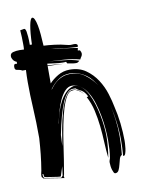

<svg xmlns="http://www.w3.org/2000/svg" viewBox="-100 -979 803 1079"><g transform="rotate(-10 301.0 -440.0)"><path d="M393 -684Q400 -673 400 -665Q400 -655 395 -648.5Q390 -642 386 -633Q346 -644 298 -647.5Q250 -651 210 -653Q252 -648 295.5 -644.5Q339 -641 380 -627Q374 -622 370 -619.5Q366 -617 359 -617Q347 -617 335 -619.5Q323 -622 310 -624L305 -634Q300 -633 295 -633H286Q264 -633 242.5 -636.5Q221 -640 199 -642V-632Q222 -631 243 -629.5Q264 -628 291 -625Q243 -628 199 -628V-529Q219 -551 249.5 -569Q280 -587 317 -587Q371 -587 408.5 -560.5Q446 -534 471 -495.5Q496 -457 509.5 -413.5Q523 -370 529 -337Q534 -317 538.5 -292Q543 -267 546 -241Q549 -215 550.5 -189Q552 -163 552 -141Q552 -138 551.5 -124.5Q551 -111 549 -96Q547 -81 543 -69Q539 -57 532 -57Q530 -57 529 -58Q531 -81 532 -103Q533 -125 533 -148Q533 -201 526 -253Q520 -301 508 -350Q518 -306 523 -263Q529 -217 529 -171Q529 -116 523 -64Q513 -60 508.5 -45Q504 -30 500 -13Q496 4 489.5 17.5Q483 31 469 31Q464 31 460.5 24.5Q457 18 454 8.5Q451 -1 449.5 -12.5Q448 -24 448 -34Q448 -41 450 -46Q452 -51 454 -58Q458 -82 459.5 -106.5Q461 -131 461 -157Q461 -187 458 -224Q455 -261 448 -299Q441 -337 430 -372.5Q419 -408 402.5 -435.5Q386 -463 364 -479.5Q342 -496 314 -496Q292 -496 274.5 -477.5Q257 -459 243.5 -430.5Q230 -402 220.5 -367.5Q211 -333 204 -302V-297Q210 -328 219.5 -360Q229 -392 243.5 -419.5Q258 -447 278 -467Q298 -487 325 -493Q349 -493 368 -476Q387 -459 401.5 -431.5Q416 -404 426.5 -369.5Q437 -335 443.5 -301Q450 -267 453 -236.5Q456 -206 456 -186Q456 -154 453 -122.5Q450 -91 445 -61Q440 -104 438 -151Q436 -198 431 -244Q426 -290 416 -334.5Q406 -379 385 -418L394 -421Q385 -438 377.5 -446Q370 -454 363.5 -458Q357 -462 349 -465.5Q341 -469 331 -478H316Q282 -478 255 -414Q228 -350 205 -234L202 -171Q208 -212 217.5 -264.5Q227 -317 240.5 -363.5Q254 -410 272.5 -441.5Q291 -473 316 -473Q327 -473 342 -466Q357 -459 373 -438Q359 -454 345 -462Q331 -470 320 -470L313 -469Q293 -469 278 -444Q263 -419 251 -379.5Q239 -340 229 -289.5Q219 -239 211.5 -188.5Q204 -138 197 -91.5Q190 -45 184 -13Q181 -5 181 -1Q181 2 183 8L64 -11V-15Q57 -15 57 -27Q57 -35 59 -43Q61 -51 62 -56Q70 -104 74.5 -147Q79 -190 82 -238Q82 -332 77.5 -408.5Q73 -485 73 -559Q73 -577 73.5 -594Q74 -611 75 -628H55Q47 -633 39.5 -634.5Q32 -636 26 -637Q20 -638 16.5 -641.5Q13 -645 13 -655Q13 -662 15 -667Q17 -672 24 -672Q26 -672 28 -671.5Q30 -671 32 -671V-682Q19 -687 12 -697.5Q5 -708 5 -718Q5 -735 22 -739.5Q39 -744 59 -744Q66 -744 72 -743.5Q78 -743 84 -743Q85 -751 85 -759V-776Q85 -814 82 -853L105 -857Q108 -857 111 -853.5Q114 -850 116 -839.5Q118 -829 119.5 -810.5Q121 -792 121 -763H133Q135 -831 142.5 -871Q150 -911 161 -911Q168 -911 174 -898Q180 -885 184.5 -862.5Q189 -840 191.5 -810Q194 -780 196 -745Q222 -744 258.5 -739.5Q295 -735 324 -727Q326 -726 335 -724.5Q344 -723 346 -723Q351 -723 356.5 -723.5Q362 -724 367 -724Q377 -724 381.5 -720.5Q386 -717 386 -713Q386 -711 385 -709Q384 -707 384 -705Q305 -708 235 -723Q270 -713 308 -709.5Q346 -706 384 -699Q383 -696 382 -692Q381 -688 381 -685ZM164 3Q170 1 171.5 -3Q173 -7 175 -7L182 -60L166 -10L163 -4Q146 -5 130 -8Q116 -10 100.5 -12.5Q85 -15 73 -17Q70 -26 70 -30Q70 -31 70.5 -32Q71 -33 71 -34L64 -35Q66 -19 67.5 -16.5Q69 -14 72 -12ZM406 -535Q386 -549 363 -557.5Q340 -566 315 -566Q275 -566 246 -544.5Q217 -523 199 -497V-494Q208 -507 219.5 -519.5Q231 -532 245 -541.5Q259 -551 277 -557Q295 -563 318 -563Q363 -563 398.5 -537Q434 -511 460 -473Q449 -490 436.5 -506Q424 -522 406 -535ZM506 -357 508 -350Z"/></g></svg>

Font: Finger Paint
Style: Regular
Weight: 400
Designer: Ralph du Carrois
Foundry: Ralph du Carrois
Version: Version 1.001